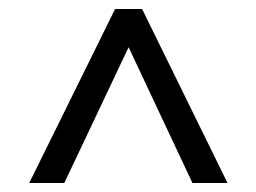

<svg xmlns="http://www.w3.org/2000/svg" viewBox="-20 -669 570 427"><path d="M45 -262 236 -649H296L486 -262H408L266 -564L123 -262Z"/></svg>

Font: Faustina Light Medium
Style: Regular
Weight: 500
Version: Version 1.200